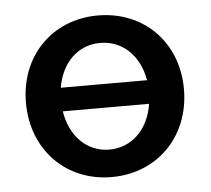

<svg xmlns="http://www.w3.org/2000/svg" viewBox="-42 -522 636 578"><g transform="rotate(-5 276.0 -233.0)"><path d="M273.4 -476.6C135.7 -476.6 35.2 -375 35.2 -233.4C35.2 -90.8 135.7 11.7 273.4 11.7C412.1 11.7 512.7 -90.8 512.7 -233.4C512.7 -375 412.1 -476.6 273.4 -476.6ZM273.4 -393.6C340.8 -393.6 391.6 -344.7 404.3 -269.5H143.6C156.2 -344.7 206.1 -393.6 273.4 -393.6ZM273.4 -71.3C206.1 -71.3 155.3 -122.1 143.6 -198.2H404.3C392.6 -122.1 341.8 -71.3 273.4 -71.3Z"/></g></svg>

Font: Ed Sans Neue Medium
Style: Regular
Weight: 500
Designer: Stephen Hutchings
Version: Version 1.004;PS 001.004;hotconv 1.0.88;makeotf.lib2.5.64775